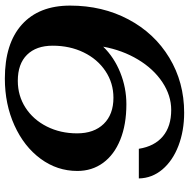

<svg xmlns="http://www.w3.org/2000/svg" viewBox="-14 -736 760 771"><g transform="rotate(-90 365.5 -350.0)"><path d="M729 -448Q729 -318 673.5 -213.5Q618 -109 519.5 -49.5Q421 10 299 10Q226 10 166 -13Q106 -36 71 -77.5Q36 -119 35 -172H154Q164 -109 204 -75.5Q244 -42 310 -42Q368 -42 421.5 -77.5Q475 -113 512.5 -175.5Q550 -238 564 -315Q521 -271 460 -246.5Q399 -222 333 -222Q251 -222 190.5 -246.5Q130 -271 97.5 -315.5Q65 -360 65 -419Q65 -500 114 -566.5Q163 -633 248 -671.5Q333 -710 436 -710Q577 -710 653 -641.5Q729 -573 729 -448ZM568 -518Q568 -584 531.5 -621Q495 -658 427 -658Q367 -658 319 -627Q271 -596 243.5 -541.5Q216 -487 216 -420Q216 -352 254 -313Q292 -274 359 -274Q418 -274 466 -306Q514 -338 541 -393.5Q568 -449 568 -518Z"/></g></svg>

Font: Fahkwang SemiBold
Style: Italic
Weight: 600
Italic angle: -10°
Version: Version 1.000; ttfautohint (v1.6)